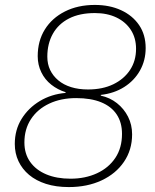

<svg xmlns="http://www.w3.org/2000/svg" viewBox="-20 -749 627 779"><path d="M259 10Q207 10 166.5 -3Q126 -16 98 -39.5Q70 -63 55 -95Q40 -127 40 -165Q40 -222 67.5 -266.5Q95 -311 141.5 -339Q188 -367 246 -372V-375Q214 -385 188 -405.5Q162 -426 147.5 -456Q133 -486 133 -521Q133 -583 162 -629.5Q191 -676 243.5 -702.5Q296 -729 365 -729Q425 -729 471.5 -707.5Q518 -686 544.5 -647Q571 -608 571 -554Q571 -504 548 -463Q525 -422 484 -396Q443 -370 389 -364V-361Q426 -353 454.5 -330.5Q483 -308 499.5 -275.5Q516 -243 516 -204Q516 -141 483 -92.5Q450 -44 392 -17Q334 10 259 10ZM266 -24Q326 -24 373.5 -46Q421 -68 448 -108.5Q475 -149 475 -206Q475 -252 453.5 -284.5Q432 -317 390.5 -334Q349 -351 289 -351Q227 -351 179.5 -328.5Q132 -306 105.5 -265.5Q79 -225 79 -171Q79 -125 102.5 -92Q126 -59 168 -41.5Q210 -24 266 -24ZM337 -386Q396 -386 439.5 -407Q483 -428 507.5 -465Q532 -502 532 -551Q532 -595 511 -627.5Q490 -660 452.5 -678Q415 -696 365 -696Q303 -696 260 -674Q217 -652 194.5 -612Q172 -572 172 -519Q172 -489 183.5 -465Q195 -441 216.5 -423Q238 -405 268.5 -395.5Q299 -386 337 -386Z"/></svg>

Font: Mona Sans ExtraLight
Style: Italic
Weight: 200
Italic angle: -11.6951°
Designer: Deni Anggara
Foundry: GitHub
Version: Version 2.000